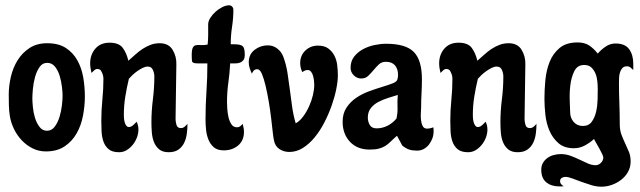

<svg xmlns="http://www.w3.org/2000/svg" viewBox="-20 -564 2414 724"><path d="M158 -401Q201 -401 228.5 -383Q256 -365 272 -336Q288 -307 294 -271.5Q300 -236 300 -200Q300 -165 293 -128Q286 -91 269 -61Q252 -31 223.5 -12Q195 7 153 7Q126 7 103 -4.5Q80 -16 62 -35Q44 -54 32.5 -78Q21 -102 17 -127Q14 -147 13.5 -167Q13 -187 13 -207Q13 -240 21 -274.5Q29 -309 46.5 -337Q64 -365 91.5 -383Q119 -401 158 -401ZM157 -71Q175 -71 186.5 -86.5Q198 -102 204.5 -123.5Q211 -145 213.5 -167Q216 -189 216 -203Q216 -216 213.5 -237Q211 -258 205 -278Q199 -298 187.5 -312.5Q176 -327 158 -327Q140 -327 129 -311Q118 -295 112 -273Q106 -251 104 -228.5Q102 -206 102 -193Q102 -181 104 -160Q106 -139 112 -119.5Q118 -100 129 -85.5Q140 -71 157 -71Z M393 -403Q428 -403 442.5 -384Q457 -365 464 -335Q477 -346 490 -358Q503 -370 517.5 -379.5Q532 -389 548 -395Q564 -401 582 -401Q616 -401 631 -376Q646 -351 645 -321L642 -115Q642 -105 645.5 -93Q649 -81 662 -81Q670 -81 676 -86Q682 -91 687 -97Q687 -79 684.5 -60Q682 -41 674.5 -25.5Q667 -10 653 0Q639 10 616 10Q593 10 580 -1Q567 -12 560.5 -28.5Q554 -45 552.5 -65Q551 -85 551 -102Q551 -146 556.5 -189Q562 -232 562 -276Q562 -288 556.5 -300.5Q551 -313 537 -313Q528 -313 518 -308Q508 -303 498 -296Q488 -289 479.5 -281Q471 -273 466 -267Q458 -234 452.5 -200Q447 -166 447 -131Q447 -126 447.5 -118.5Q448 -111 450 -103.5Q452 -96 456 -90.5Q460 -85 466 -85Q474 -85 482 -92Q490 -99 495 -105Q502 -92 502 -75Q502 -61 496.5 -46Q491 -31 481 -18.5Q471 -6 458 2Q445 10 429 10Q403 10 389.5 -1.5Q376 -13 370 -30.5Q364 -48 363 -68.5Q362 -89 362 -108Q362 -148 366 -187.5Q370 -227 370 -267Q370 -284 359 -300Q353 -304 348 -304Q341 -304 335.5 -299Q330 -294 325 -289Q320 -309 320 -325Q320 -358 339.5 -380.5Q359 -403 393 -403Z M850 -397H863Q887 -397 895 -390Q903 -383 903 -358Q903 -344 898 -337.5Q893 -331 885.5 -328Q878 -325 868 -325Q858 -325 848 -325Q846 -288 841 -252Q836 -216 836 -179Q836 -170 837 -154Q838 -138 841.5 -122.5Q845 -107 852.5 -95.5Q860 -84 874 -84Q881 -84 886 -88Q891 -92 895 -97Q900 -80 900 -67Q900 -34 878 -15.5Q856 3 824 3Q800 3 786.5 -8.5Q773 -20 766 -37.5Q759 -55 757 -75Q755 -95 755 -113Q755 -167 758.5 -219Q762 -271 762 -325H724Q705 -325 704 -334Q703 -343 703 -357Q703 -376 707 -384Q711 -392 718.5 -393.5Q726 -395 737.5 -394Q749 -393 763 -396Q765 -415 765 -433.5Q765 -452 765 -472Q765 -484 773 -496.5Q781 -509 792.5 -519.5Q804 -530 818 -537Q832 -544 844 -544Q851 -544 855.5 -539Q860 -534 860 -527Q860 -495 855 -462.5Q850 -430 850 -397Z M990 -393Q1010 -393 1025.5 -381Q1041 -369 1048 -351Q1059 -321 1064 -289.5Q1069 -258 1073 -226Q1077 -194 1081.5 -162Q1086 -130 1095 -99Q1110 -107 1123 -124.5Q1136 -142 1145.5 -163Q1155 -184 1160 -205.5Q1165 -227 1165 -244Q1165 -250 1164 -259.5Q1163 -269 1160.5 -278Q1158 -287 1153 -293.5Q1148 -300 1140 -300Q1130 -300 1120 -292Q1112 -308 1112 -326Q1112 -355 1131.5 -373.5Q1151 -392 1179 -392Q1203 -392 1217.5 -381.5Q1232 -371 1240.5 -355Q1249 -339 1251.5 -319Q1254 -299 1254 -280Q1254 -258 1248 -228Q1242 -198 1230.5 -165.5Q1219 -133 1203 -102Q1187 -71 1166.5 -46Q1146 -21 1122 -6Q1098 9 1071 9Q1050 9 1033.5 -2Q1017 -13 1013 -35Q1011 -43 1008.5 -65.5Q1006 -88 1002.5 -118Q999 -148 993.5 -180.5Q988 -213 981.5 -240.5Q975 -268 967.5 -285.5Q960 -303 950 -303Q942 -303 937 -298Q932 -293 930 -286Q925 -296 921.5 -307Q918 -318 918 -329Q918 -359 940 -376Q962 -393 990 -393Z M1436 -399Q1510 -399 1540.5 -368Q1571 -337 1571 -265Q1571 -239 1569.5 -212Q1568 -185 1568 -159Q1568 -151 1567 -138Q1566 -125 1567.5 -111.5Q1569 -98 1574 -88.5Q1579 -79 1590 -79Q1602 -79 1614 -84Q1615 -80 1615 -76Q1615 -72 1615 -68Q1615 -55 1610.5 -42.5Q1606 -30 1598 -19.5Q1590 -9 1578.5 -2.5Q1567 4 1553 4Q1535 4 1523 0Q1511 -4 1497 -15Q1492 -24 1487 -33.5Q1482 -43 1477 -52Q1463 -40 1453 -30Q1443 -20 1432.5 -13.5Q1422 -7 1408.5 -3.5Q1395 0 1374 0Q1327 0 1299.5 -29.5Q1272 -59 1272 -105Q1272 -136 1286.5 -158Q1301 -180 1323 -195Q1345 -210 1371 -219.5Q1397 -229 1420 -236Q1443 -243 1459 -249Q1475 -255 1478 -263Q1481 -272 1481 -281Q1481 -304 1469.5 -317.5Q1458 -331 1435 -331Q1419 -331 1408.5 -321Q1398 -311 1388.5 -299.5Q1379 -288 1368.5 -278Q1358 -268 1342 -268Q1326 -268 1314 -280Q1302 -292 1302 -308Q1302 -333 1315 -350Q1328 -367 1348 -378Q1368 -389 1391.5 -394Q1415 -399 1436 -399ZM1367 -121Q1367 -105 1374.5 -92.5Q1382 -80 1400 -80Q1422 -80 1441.5 -90Q1461 -100 1475 -117Q1480 -139 1479 -161Q1478 -183 1480 -206Q1464 -201 1444.5 -195Q1425 -189 1407.5 -180Q1390 -171 1378.5 -156.5Q1367 -142 1367 -121Z M1709 -403Q1744 -403 1758.5 -384Q1773 -365 1780 -335Q1793 -346 1806 -358Q1819 -370 1833.5 -379.5Q1848 -389 1864 -395Q1880 -401 1898 -401Q1932 -401 1947 -376Q1962 -351 1961 -321L1958 -115Q1958 -105 1961.5 -93Q1965 -81 1978 -81Q1986 -81 1992 -86Q1998 -91 2003 -97Q2003 -79 2000.5 -60Q1998 -41 1990.5 -25.5Q1983 -10 1969 0Q1955 10 1932 10Q1909 10 1896 -1Q1883 -12 1876.5 -28.5Q1870 -45 1868.5 -65Q1867 -85 1867 -102Q1867 -146 1872.5 -189Q1878 -232 1878 -276Q1878 -288 1872.5 -300.5Q1867 -313 1853 -313Q1844 -313 1834 -308Q1824 -303 1814 -296Q1804 -289 1795.5 -281Q1787 -273 1782 -267Q1774 -234 1768.5 -200Q1763 -166 1763 -131Q1763 -126 1763.5 -118.5Q1764 -111 1766 -103.5Q1768 -96 1772 -90.5Q1776 -85 1782 -85Q1790 -85 1798 -92Q1806 -99 1811 -105Q1818 -92 1818 -75Q1818 -61 1812.5 -46Q1807 -31 1797 -18.5Q1787 -6 1774 2Q1761 10 1745 10Q1719 10 1705.5 -1.5Q1692 -13 1686 -30.5Q1680 -48 1679 -68.5Q1678 -89 1678 -108Q1678 -148 1682 -187.5Q1686 -227 1686 -267Q1686 -284 1675 -300Q1669 -304 1664 -304Q1657 -304 1651.5 -299Q1646 -294 1641 -289Q1636 -309 1636 -325Q1636 -358 1655.5 -380.5Q1675 -403 1709 -403Z M2158 -404Q2184 -404 2201 -393Q2218 -382 2234 -362Q2247 -377 2264 -388.5Q2281 -400 2301 -400Q2337 -400 2352.5 -378.5Q2368 -357 2368 -323V-300Q2363 -305 2357.5 -309.5Q2352 -314 2344 -314Q2333 -314 2327 -307.5Q2321 -301 2318 -291.5Q2315 -282 2314.5 -271.5Q2314 -261 2314 -253Q2314 -214 2315.5 -175Q2317 -136 2317 -97Q2317 -73 2323.5 -56Q2330 -39 2337.5 -23Q2345 -7 2351.5 8.5Q2358 24 2358 45Q2358 66 2348.5 83.5Q2339 101 2323 113.5Q2307 126 2287.5 133Q2268 140 2248 140Q2229 140 2209.5 134Q2190 128 2172 121.5Q2154 115 2138.5 109Q2123 103 2112 103Q2104 103 2098 107Q2092 111 2092 119Q2092 126 2096.5 131Q2101 136 2106 138Q2101 139 2097.5 139Q2094 139 2089 139Q2059 139 2040 123.5Q2021 108 2021 76Q2021 61 2027.5 50Q2034 39 2044.5 31.5Q2055 24 2068.5 20.5Q2082 17 2095 17Q2114 17 2131.5 23.5Q2149 30 2165.5 38Q2182 46 2197 52.5Q2212 59 2226 59Q2237 59 2246 50Q2255 41 2255 30Q2255 26 2250.5 16.5Q2246 7 2240 -4Q2234 -15 2228 -25Q2222 -35 2220 -40Q2205 -26 2185.5 -15.5Q2166 -5 2144 -5Q2108 -5 2086 -24Q2064 -43 2052 -71Q2040 -99 2036.5 -131.5Q2033 -164 2033 -192Q2033 -225 2036.5 -262Q2040 -299 2052.5 -330.5Q2065 -362 2090 -383Q2115 -404 2158 -404ZM2130 -140Q2130 -120 2143 -104.5Q2156 -89 2178 -89Q2200 -89 2211.5 -105Q2223 -121 2228 -143.5Q2233 -166 2233.5 -190Q2234 -214 2234 -229Q2234 -241 2232.5 -257Q2231 -273 2225.5 -286.5Q2220 -300 2210 -309.5Q2200 -319 2183 -319Q2157 -319 2145.5 -295.5Q2134 -272 2130.5 -241.5Q2127 -211 2128.5 -181.5Q2130 -152 2130 -140Z"/></svg>

Font: Gloria
Style: Regular
Weight: 400
Designer: Peter Wiegel
Foundry: Peter Wiegel
Version: Version 1.000